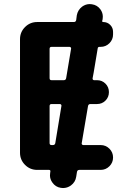

<svg xmlns="http://www.w3.org/2000/svg" viewBox="-20 -863 643 951"><path d="M242.2 -144.5Q252 -144.5 253.9 -154.3L284.2 -337.9Q285.2 -341.8 282.7 -344.7Q280.3 -347.7 276.4 -347.7H235.4Q225.6 -347.7 225.6 -337.9V-154.3Q225.6 -144.5 235.4 -144.5ZM472.7 -630.9Q464.8 -630.9 463.9 -623Q460 -597.7 451.2 -546.9Q443.4 -498 438.5 -474.6Q438.5 -470.7 440.4 -468.3Q442.4 -465.8 446.3 -465.8H460.9Q485.4 -465.8 502.4 -448.7Q519.5 -431.6 519.5 -406.7Q519.5 -381.8 502.4 -364.7Q485.4 -347.7 460.9 -347.7H427.7Q418 -347.7 416 -337.9L384.8 -154.3Q383.8 -150.4 386.2 -147.5Q388.7 -144.5 392.6 -144.5H478.5Q503.9 -144.5 522 -126.5Q540 -108.4 540 -83Q540 -57.6 522 -39.6Q503.9 -21.5 478.5 -21.5H373Q363.3 -21.5 361.3 -11.7L357.4 12.7Q353.5 39.1 331.1 55.7Q313.5 68.4 292 68.4Q287.1 68.4 281.2 67.4Q254.9 63.5 239.3 41Q227.5 24.4 227.5 5.9Q227.5 -1 228.5 -6.8L229.5 -13.7Q230.5 -16.6 228.5 -19Q226.6 -21.5 223.6 -21.5H164.1Q128.9 -21.5 104 -46.4Q79.1 -71.3 79.1 -106.4V-668.9Q79.1 -704.1 104 -729Q128.9 -753.9 164.1 -753.9H345.7Q355.5 -753.9 357.4 -763.7L360.4 -787.1Q365.2 -813.5 386.7 -830.1Q404.3 -842.8 424.8 -842.8Q429.7 -842.8 435.5 -841.8Q461.9 -837.9 477.5 -816.4Q489.3 -799.8 489.3 -780.3Q489.3 -774.4 488.3 -767.6L486.3 -759.8Q485.4 -753.9 491.2 -753.9Q511.7 -753.9 525.9 -739.7Q540 -725.6 540 -705.1V-692.4Q540 -667 522 -648.9Q503.9 -630.9 478.5 -630.9ZM235.4 -630.9Q225.6 -630.9 225.6 -621.1V-475.6Q225.6 -465.8 235.4 -465.8H295.9Q305.7 -465.8 307.6 -475.6L332 -621.1Q333 -625 330.6 -627.9Q328.1 -630.9 324.2 -630.9Z"/></svg>

Font: Gen Jyuu GothicX Bold
Style: Bold
Weight: 700
Designer: Ryoko NISHIZUKA (kana &amp; ideographs); Paul D. Hunt (Latin, Greek &amp; Cyrillic); Wenlong ZHANG (bopomofo); Sandoll C
Version: Version 1.058.20140828